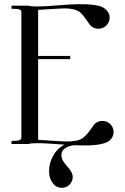

<svg xmlns="http://www.w3.org/2000/svg" viewBox="-20 -687 597 916"><path d="M354 -667Q378 -667 392 -666.5Q406 -666 430 -663Q454 -660 467.5 -653.5Q481 -647 492 -634Q503 -621 503 -603Q503 -581 487.5 -565.5Q472 -550 450 -550Q421 -550 405 -574Q374 -620 360 -630Q336 -647 287 -647Q276 -647 254 -645.5Q232 -644 203.5 -642.5Q175 -641 162 -640V-420H315V-405H162V-20Q176 -19 230 -15.5Q284 -12 299 -12Q351 -12 373.5 -27.5Q396 -43 424 -86Q440 -110 468 -110Q491 -110 506.5 -94.5Q522 -79 522 -57Q522 -42 513 -28Q493 7 385 7Q354 7 338 6Q315 6 294 18Q273 30 273 54Q273 77 300 106Q327 135 327 157Q327 178 312 193.5Q297 209 275 209Q248 209 231 186Q214 163 214 129Q214 91 234 55.5Q254 20 288 3Q287 3 265.5 1.5Q244 0 213.5 -2Q183 -4 161 -4Q126 -4 117 0H35V-15H48Q82 -15 82 -30V-630Q82 -645 48 -645H35V-660H117Q126 -656 156 -656Q194 -656 262 -662Q324 -667 354 -667Z"/></svg>

Font: kawoszeh
Style: Medium
Weight: 500
Version: Version 000.030